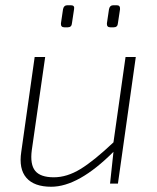

<svg xmlns="http://www.w3.org/2000/svg" viewBox="-20 -699 599 731"><path d="M238 -595H225Q211 -595 212 -610L220 -664Q223 -679 236 -679H250Q265 -679 262 -664L254 -611Q253 -595 238 -595ZM413 -595H400Q386 -595 387 -610L395 -664Q398 -679 411 -679H425Q438 -679 437 -664L429 -611Q428 -595 413 -595ZM497 -482 429 0H399L412 -121Q279 12 175 12Q110 12 80.5 -22Q51 -56 61 -121L112 -482H152L101 -127Q94 -73 114 -48.5Q134 -24 185 -24Q235 -24 286.5 -55.5Q338 -87 412 -157L458 -482Z"/></svg>

Font: Exo 2.0 Extra Light
Style: Italic
Weight: 250
Italic angle: -8°
Designer: Natanael Gama
Version: Version 1.001;PS 001.001;hotconv 1.0.70;makeotf.lib2.5.58329